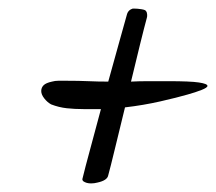

<svg xmlns="http://www.w3.org/2000/svg" viewBox="-20 -565 503 447"><path d="M207 -140Q203 -139 199.5 -138.5Q196 -138 192 -138Q181 -138 174 -143Q171 -146 172 -149Q178 -174 190 -218Q202 -262 215 -311H212H174Q154 -311 135.5 -313Q117 -315 99 -322Q90 -327 83 -336Q76 -345 76 -353Q76 -361 81.5 -366.5Q87 -372 101 -375Q108 -377 116 -377Q124 -377 134 -377Q164 -377 186 -376Q208 -375 232 -375Q247 -430 259.5 -474Q272 -518 276 -533Q279 -542 289 -545H293Q300 -545 309.5 -543.5Q319 -542 320 -539Q322 -537 322.5 -532Q323 -527 322 -524Q316 -502 306 -461.5Q296 -421 285 -375Q303 -376 324 -376Q345 -376 372 -376Q423 -376 443 -373Q463 -370 463 -365Q463 -361 449 -355.5Q435 -350 417 -345Q393 -338 353.5 -329Q314 -320 271 -315Q258 -262 247.5 -218.5Q237 -175 232 -157Q230 -145 207 -140Z"/></svg>

Font: Grechen Fuemen
Style: Regular
Weight: 400
Designer: Robert E. Leuschke
Foundry: Robert E. Leuschke
Version: Version 1.010; ttfautohint (v1.8.3)